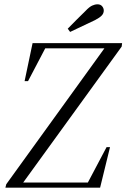

<svg xmlns="http://www.w3.org/2000/svg" viewBox="-20 -870 586 890"><path d="M5 0 9 -16 477 -664 466 -637 467 -646H322H154L196 -658L110 -494H94L131 -670H546L544 -654L76 -8L85 -31L84 -24H260H423L381 -12L474 -188H490L444 0ZM294 -737Q314 -758 335 -778.5Q356 -799 376 -819Q394 -838 407 -844Q420 -850 432 -850Q446 -850 453.5 -841Q461 -832 461 -821Q461 -808 451.5 -798Q442 -788 421 -777Q392 -763 363 -749.5Q334 -736 305 -722Z"/></svg>

Font: Source Serif 4 60pt
Style: Italic
Weight: 400
Italic angle: -12°
Version: Version 4.004;hotconv 1.0.116;makeotfexe 2.5.65601